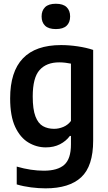

<svg xmlns="http://www.w3.org/2000/svg" viewBox="-20 -800 590 1050"><path d="M229 230Q192 230 150.2 224.8Q108.5 219.5 71.5 208.5V111Q111 122.5 148.2 128Q185.5 133.5 219.5 133.5Q295 133.5 331.5 101.2Q368 69 368 -10.5V-56.5H362Q341.5 -28.5 308 -11.2Q274.5 6 230.5 6Q179.5 6 135 -20.8Q90.5 -47.5 63 -106.2Q35.5 -165 35.5 -262Q35.5 -553.5 314 -553.5Q358 -553.5 405.2 -546.5Q452.5 -539.5 489.5 -527V-31Q489.5 108.5 424.2 169.2Q359 230 229 230ZM276 -95.5Q301.5 -95.5 326.5 -106Q351.5 -116.5 368 -138.5V-452Q355.5 -454.5 338.5 -456.8Q321.5 -459 304 -459Q234 -459 196.5 -417Q159 -375 159 -272.5Q159 -202 173.8 -163.5Q188.5 -125 214.8 -110.2Q241 -95.5 276 -95.5ZM285.5 -641Q246 -641 226.8 -659.2Q207.5 -677.5 207.5 -710Q207.5 -742.5 226.8 -761Q246 -779.5 285.5 -779.5Q325 -779.5 344.2 -761Q363.5 -742.5 363.5 -710Q363.5 -677.5 344.2 -659.2Q325 -641 285.5 -641Z"/></svg>

Font: Encode Sans Semi Condensed SemiBold
Style: Regular
Weight: 600
Width: 4
Designer: Multiple Designers
Foundry: Impallari Type
Version: Version 3.000; ttfautohint (v1.8.3) -l 8 -r 50 -G 200 -x 14 